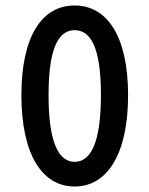

<svg xmlns="http://www.w3.org/2000/svg" viewBox="-20 -668 545 700"><path d="M252 12C371 12 447 -106 447 -321C447 -535 371 -648 252 -648C133 -648 58 -536 58 -321C58 -106 133 12 252 12ZM252 -78C197 -78 157 -141 157 -321C157 -501 197 -558 252 -558C308 -558 348 -501 348 -321C348 -141 308 -78 252 -78Z"/></svg>

Font: Falling Sky
Style: Condensed
Weight: 400
Designer: Paul D. Hunt
Foundry: Adobe Systems Incorporated
Version: Version 1.02